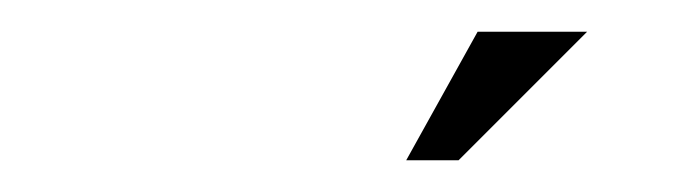

<svg xmlns="http://www.w3.org/2000/svg" viewBox="-20 -568 432 121"><path d="M350 -548 269 -467H236L281 -548Z"/></svg>

Font: Roman Uncial Modern
Style: Medium
Weight: 500
Version: Version 001.000